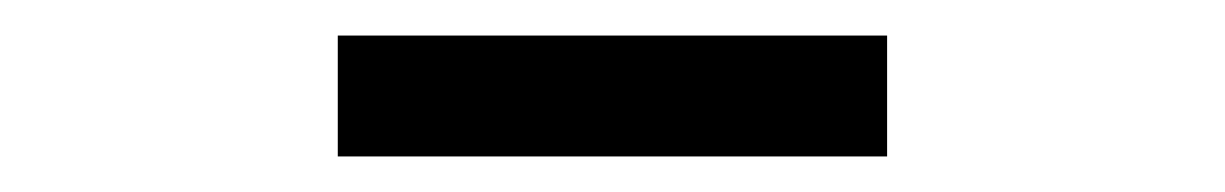

<svg xmlns="http://www.w3.org/2000/svg" viewBox="-20 -787 689 108"><path d="M170 -767H479V-699H170Z"/></svg>

Font: Biryani
Style: Regular
Weight: 400
Designer: Dan Reynolds and Mathieu Reguer
Foundry: Dan Reynolds and Mathieu Reguer
Version: Version 1.004; ttfautohint (v1.1) -l 5 -r 5 -G 72 -x 0 -D la